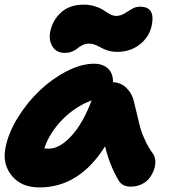

<svg xmlns="http://www.w3.org/2000/svg" viewBox="-25 -841 745 832"><path d="M255.9 -611.8Q219.7 -611.8 202.4 -639.4Q185.1 -667 192.9 -705.1Q203.1 -753.9 240 -787.4Q276.9 -820.8 337.9 -820.8Q364.7 -820.8 387.9 -813.2Q411.1 -805.7 424.3 -796.4Q437.5 -787.1 451.9 -779.5Q466.3 -772 478 -772Q497.1 -772 513.4 -782Q529.8 -792 546.1 -802Q562.5 -812 582 -812Q648.9 -812 632.8 -731.9Q622.1 -680.7 580.8 -648.4Q539.6 -616.2 482.9 -616.2Q461.9 -616.2 443.4 -621.8Q424.8 -627.4 413.8 -634Q402.8 -640.6 388.9 -646.2Q375 -651.9 361.8 -651.9Q345.7 -651.9 332.5 -645.5Q319.3 -639.2 311.3 -631.8Q303.2 -624.5 288.6 -618.2Q273.9 -611.8 255.9 -611.8ZM146 -28.8Q66.9 -28.8 25.6 -80.1Q-15.6 -131.3 -1 -202.1Q11.7 -266.1 52.7 -332.3Q93.8 -398.4 147.5 -449.2Q201.2 -500 264.4 -532.5Q327.6 -564.9 382.8 -564.9Q420.4 -564.9 442.9 -543.9Q465.3 -522.9 464.8 -484.9Q500 -483.4 524.4 -458.5Q548.8 -433.6 555.2 -400.9Q560.1 -383.3 569.6 -342Q579.1 -300.8 584.5 -282Q589.8 -263.2 603.8 -232.9Q617.7 -202.6 637.2 -175.8Q646.5 -163.1 647.9 -144.8Q649.4 -126.5 642.8 -107.2Q636.2 -87.9 623.8 -70.8Q611.3 -53.7 589.6 -43Q567.9 -32.2 542 -32.2Q503.4 -32.2 487.8 -61Q449.7 -126.5 430.2 -207Q318.8 -28.8 146 -28.8ZM187 -196.8Q233.4 -196.8 283.9 -251.5Q334.5 -306.2 372.1 -405.8Q301.3 -379.9 245.4 -322.8Q189.5 -265.6 167 -198.2Q175.8 -196.8 187 -196.8Z"/></svg>

Font: Shantell Sans Bouncy
Style: Italic
Weight: 800
Italic angle: -11.31°
Designer: Stephen Nixon, Anya Danilova, Shantell Martin
Foundry: Arrow Type
Version: Version 1.006;[9816181b4]